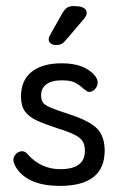

<svg xmlns="http://www.w3.org/2000/svg" viewBox="-20 -601 401 631"><path d="M176 10Q324 10 324 -106Q324 -153 299 -178.5Q274 -204 209 -225Q166 -239 146 -247.5Q126 -256 120.5 -265Q115 -274 115 -288Q115 -311 132.5 -324Q150 -337 183 -337Q208 -337 222 -331.5Q236 -326 255 -309Q263 -303 266 -301Q269 -299 273 -299Q284 -299 292.5 -308.5Q301 -318 301 -329Q301 -340 293 -351Q259 -393 183 -393Q119 -393 84 -365Q49 -337 49 -284Q49 -253 62 -235Q75 -217 101 -205Q127 -193 167 -180Q206 -168 225.5 -158Q245 -148 252 -136Q259 -124 259 -105Q259 -45 178 -45Q146 -45 119 -57.5Q92 -70 71 -94Q67 -99 62.5 -101.5Q58 -104 53 -104Q41 -104 32.5 -95Q24 -86 24 -75Q24 -61 41 -39Q83 10 176 10ZM265 -558Q265 -565 261 -570Q257 -575 248 -578Q239 -581 222 -581Q208 -581 200 -575.5Q192 -570 184 -556L144 -485Q140 -478 140 -471Q140 -464 146.5 -458.5Q153 -453 164 -453Q175 -453 182 -456.5Q189 -460 198 -471L256 -539Q265 -550 265 -558Z"/></svg>

Font: Beiruti
Style: Regular
Weight: 400
Version: Version 1.00